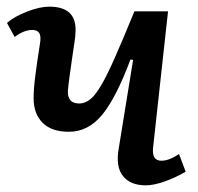

<svg xmlns="http://www.w3.org/2000/svg" viewBox="-20 -543 596 577"><path d="M1 -474Q24 -494 62 -508.5Q100 -523 128 -523Q211 -523 207 -447Q207 -437 203.5 -414Q200 -391 196 -363Q192 -335 188.5 -309.5Q185 -284 184 -269Q183 -232 218 -232Q235 -232 250.5 -244Q266 -256 284 -286.5Q302 -317 326 -371.5Q350 -426 384 -509H485L440 -99Q436 -60 465 -60Q488 -60 518 -80L538 -27Q505 -8 473 3Q441 14 418 14Q372 14 349.5 -14Q327 -42 337 -98L380 -363L372 -364Q329 -249 287 -198Q245 -147 187 -147Q135 -147 108 -174Q81 -201 81 -248Q81 -275 86 -314.5Q91 -354 100 -411Q104 -434 98 -443.5Q92 -453 77 -453Q52 -453 24 -432Z"/></svg>

Font: Literata 12pt Medium
Style: Italic
Weight: 500
Italic angle: -2°
Designer: Latin by Veronika Burian and Jose Scaglione. Greek by Irene Vlachou. Cyrillic by Vera Evstafieva
Foundry: TypeTogether
Version: Version 3.002